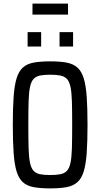

<svg xmlns="http://www.w3.org/2000/svg" viewBox="-20 -1036 557 1064"><path d="M258 8Q203 8 166 1Q129 -6 106.5 -26.5Q84 -47 72 -86Q60 -125 55.5 -188Q51 -251 51 -344Q51 -437 55.5 -500Q60 -563 72 -602Q84 -641 106.5 -661.5Q129 -682 166 -689Q203 -696 258 -696Q313 -696 349.5 -689Q386 -682 409 -661.5Q432 -641 444 -602Q456 -563 460.5 -500Q465 -437 465 -344Q465 -251 460.5 -188Q456 -125 444 -86Q432 -47 409 -26.5Q386 -6 349.5 1Q313 8 258 8ZM258 -66Q292 -66 314.5 -70.5Q337 -75 350.5 -89Q364 -103 370.5 -133Q377 -163 378.5 -214.5Q380 -266 380 -344Q380 -422 378.5 -473.5Q377 -525 370.5 -555Q364 -585 350.5 -599Q337 -613 314.5 -617.5Q292 -622 258 -622Q224 -622 202 -617.5Q180 -613 166.5 -599Q153 -585 146.5 -555Q140 -525 138.5 -473.5Q137 -422 137 -344Q137 -266 138.5 -214.5Q140 -163 146.5 -133Q153 -103 166.5 -89Q180 -75 202 -70.5Q224 -66 258 -66ZM133 -778V-858H208V-778ZM310 -778V-858H385V-778ZM160 -955V-1016H357V-955Z"/></svg>

Font: Saira Condensed Medium
Style: Regular
Weight: 500
Width: 3
Designer: Hector Gatti with collaboration of the Omnibus-Type team
Foundry: Omnibus-Type
Version: Version 1.101